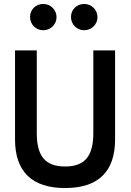

<svg xmlns="http://www.w3.org/2000/svg" viewBox="-20 -948 661 971"><path d="M132 -862C132 -825 161 -795 199 -795C236 -795 266 -825 266 -861C266 -898 236 -928 199 -928C161 -928 132 -900 132 -862ZM339 -862C339 -825 368 -795 406 -795C443 -795 473 -825 473 -861C473 -898 443 -928 406 -928C368 -928 339 -900 339 -862ZM452 -693V-275C452 -156 407 -106 309 -106C211 -106 166 -156 166 -275V-693H56V-243C56 -79 143 3 309 3C476 3 562 -79 562 -243V-693Z"/></svg>

Font: Bluebird
Style: Li
Weight: 300
Designer: Jasper
Foundry: Cannot Into Space Fonts
Version: Version 0.98